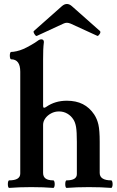

<svg xmlns="http://www.w3.org/2000/svg" viewBox="-20 -920 574 944"><path d="M533.7 -14.6Q533.7 -7.3 531.7 -1.7Q529.8 3.9 526.9 3.9Q478 0 417 0Q356 0 307.1 3.9Q304.2 3.9 302.5 -1.5Q300.8 -6.8 300.8 -14.6Q300.8 -22.5 302.5 -27.8Q304.2 -33.2 307.1 -33.2Q357.9 -33.2 357.9 -64V-222.2Q357.9 -272 354 -295.2Q350.1 -318.4 340.8 -332.5Q329.6 -350.6 311 -361.3Q292.5 -372.1 270 -372.1Q249 -372.1 231.2 -362.5Q213.4 -353 202.6 -337.9Q191.9 -322.8 191.9 -306.2V-69.8Q191.9 -51.3 204.3 -42.2Q216.8 -33.2 242.2 -33.2Q245.1 -33.2 247.1 -27.6Q249 -22 249 -14.6Q249 -7.3 247.1 -1.7Q245.1 3.9 242.2 3.9Q193.8 0 133.8 0Q73.2 0 24.9 3.9Q22 3.9 20.3 -1.5Q18.6 -6.8 18.6 -14.6Q18.6 -22.5 20.3 -27.8Q22 -33.2 24.9 -33.2Q79.6 -33.2 79.6 -66.9V-567.4Q79.6 -628.4 34.7 -628.4Q31.7 -628.4 30 -633.8Q28.3 -639.2 28.3 -646.5Q28.3 -654.3 30 -659.4Q31.7 -664.6 34.7 -664.6Q44.9 -664.6 61.5 -668.2Q78.1 -671.9 93.8 -678.7Q109.9 -685.5 132.8 -698.7Q155.8 -711.9 163.1 -717.8Q169.4 -722.7 173.8 -724.6Q178.2 -726.6 183.6 -726.6Q189.5 -726.6 192.6 -723.1Q195.8 -719.7 195.8 -713.4Q193.4 -693.4 192.6 -674.6Q191.9 -655.8 191.9 -628.4V-400.9Q191.9 -390.1 196.8 -390.1Q201.2 -390.1 208 -395Q251 -424.8 308.6 -424.8Q354 -424.8 387.2 -408Q420.4 -391.1 442.9 -357.4Q457.5 -335.4 463.9 -307.1Q470.2 -278.8 470.2 -223.1V-69.8Q470.2 -51.3 484.9 -42.2Q499.5 -33.2 526.9 -33.2Q529.8 -33.2 531.7 -27.6Q533.7 -22 533.7 -14.6ZM161.6 -743.7Q160.6 -743.2 159.2 -743.2Q155.3 -743.2 149.4 -752.4Q145 -759.8 145 -763.7Q145 -766.1 146.5 -767.6L284.2 -889.6Q296.4 -900.4 309.1 -900.4Q321.3 -900.4 333.5 -889.6L471.2 -767.6Q473.6 -765.6 473.6 -762.2Q473.6 -757.3 469.2 -751.5Q462.4 -741.7 458.5 -743.7L327.6 -803.7Q316.9 -808.1 309.1 -808.1Q300.3 -808.1 291.5 -803.7Z"/></svg>

Font: JuniusX
Style: Bold
Weight: 700
Designer: Peter S. Baker
Foundry: Briery Creek Software
Version: Version 1.004